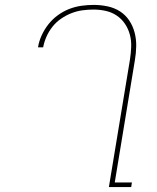

<svg xmlns="http://www.w3.org/2000/svg" viewBox="-20 -763 640 783"><path d="M424 0 510 -520Q514 -546 515 -572Q516 -598 509.5 -622Q503 -646 489.5 -666Q476 -686 456 -699.5Q436 -713 411.5 -718.5Q387 -724 361 -724Q339 -724 316.5 -721Q294 -718 272 -709.5Q250 -701 229.5 -687Q209 -673 194 -654Q179 -635 169.5 -613.5Q160 -592 156 -570H135Q139 -595 150 -619Q161 -643 177.5 -664Q194 -685 216 -701Q238 -717 262.5 -726.5Q287 -736 312.5 -739.5Q338 -743 362 -743Q391 -743 419 -737Q447 -731 469.5 -716.5Q492 -702 507 -679.5Q522 -657 529 -630Q536 -603 535.5 -574.5Q535 -546 530 -517L448 -19H518L515 0Z"/></svg>

Font: Iosevka Thin Extended
Style: Italic
Weight: 100
Width: 7
Italic angle: -9°
Monospace: yes
Designer: Belleve Invis
Foundry: Belleve Invis
Version: Version 32.5.0; ttfautohint (v1.8.4)